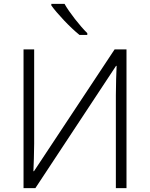

<svg xmlns="http://www.w3.org/2000/svg" viewBox="-20 -968 771 988"><path d="M244.1 -948.2V-939.9C273.4 -898.9 339.8 -827.6 389.2 -788.1H429.2V-797.4C392.1 -833.5 335.4 -905.8 312 -948.2ZM101.1 0H162.1L577.1 -628.9H580.1C579.6 -612.3 578.6 -590.3 577.6 -562.5C576.7 -534.7 576.2 -506.8 576.2 -478V0H630.9V-713.9H569.8L154.8 -86.9H151.9C152.3 -103.5 153.3 -125 154.3 -151.4C155.3 -177.7 155.8 -203.6 155.8 -229V-713.9H101.1Z"/></svg>

Font: Noto Reveo Sans
Style: Regular
Weight: 300
Designer: Monotype Design Team
Foundry: Monotype Imaging Inc.
Version: Version 2.007